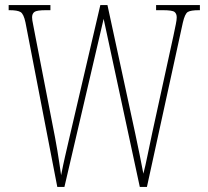

<svg xmlns="http://www.w3.org/2000/svg" viewBox="-20 -734 818 754"><path d="M80 -646Q73 -679 61 -686.5Q49 -694 17 -694H14V-714H178V-694H161Q124 -694 115 -687Q106 -680 106 -666Q106 -656 110 -638Q114 -620 119 -591L196 -195Q202 -164 205.5 -141.5Q209 -119 212.5 -97Q216 -75 220 -46Q228 -87 235.5 -119.5Q243 -152 252 -191L374 -714H402L511 -210Q521 -164 528.5 -126Q536 -88 543 -52Q551 -82 560 -127Q569 -172 578 -213L661 -593Q667 -622 670.5 -639Q674 -656 674 -666Q674 -680 665.5 -687Q657 -694 619 -694H593V-714H765V-694H762Q729 -694 717.5 -687Q706 -680 698 -645L557 0H529L387 -660L233 0H205Z"/></svg>

Font: Noto Serif Tamil ExtraCondensed Thin
Style: Regular
Weight: 100
Width: 2
Designer: Indian Type Foundry, Tom Grace, and the Monotype Design Team
Foundry: Monotype Imaging Inc.
Version: Version 2.004; ttfautohint (v1.8.4.7-5d5b)